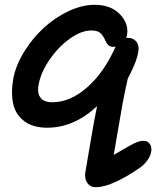

<svg xmlns="http://www.w3.org/2000/svg" viewBox="-20 -527 656 807"><path d="M382.8 259.8Q358.4 259.8 346.4 241Q334.5 222.2 338.9 195.8Q347.7 147.5 361.8 61.8Q376 -23.9 388.2 -81.1Q291.5 9.8 178.2 9.8Q119.1 9.8 82.3 -17.6Q45.4 -44.9 35.4 -91.1Q25.4 -137.2 36.1 -198.2Q46.9 -253.4 81.5 -309.6Q116.2 -365.7 162.8 -408.9Q209.5 -452.1 266.8 -479.5Q324.2 -506.8 377.9 -506.8Q446.8 -506.8 485.1 -466.1Q523.4 -425.3 513.2 -376Q512.2 -373 509.8 -368.2H513.2Q540.5 -368.2 553.5 -351.3Q566.4 -334.5 561 -308.1Q558.6 -294.9 554.9 -282.7Q551.3 -270.5 545.7 -257.1Q540 -243.7 537.1 -237.1Q534.2 -230.5 526.4 -215.1Q518.6 -199.7 517.1 -196.8Q503.9 -138.2 495.1 -91.1Q486.3 -43.9 476.3 17.6Q466.3 79.1 458 124Q471.7 116.2 493.9 103.3Q516.1 90.3 524.4 85.7Q532.7 81.1 545.4 75Q558.1 68.8 566.4 66.9Q574.7 64.9 583 64.9Q601.1 64.9 610.1 78.4Q619.1 91.8 615.2 111.8Q607.9 147.5 569.8 176.8Q449.7 259.8 382.8 259.8ZM143.1 -174.8Q134.8 -137.2 149.7 -117.2Q164.6 -97.2 200.2 -97.2Q275.4 -97.2 346.9 -160.4Q418.5 -223.6 465.8 -331.1Q463.9 -331.1 460.7 -330.6Q457.5 -330.1 456.1 -330.1Q433.6 -330.1 423.8 -355Q412.6 -379.4 400.4 -389.2Q388.2 -398.9 363.8 -398.9Q321.3 -398.9 272.9 -364Q224.6 -329.1 188.7 -276.9Q152.8 -224.6 143.1 -174.8Z"/></svg>

Font: Shantell Sans Normal
Style: Italic
Weight: 500
Italic angle: -11.31°
Designer: Stephen Nixon, Anya Danilova, Shantell Martin
Foundry: Arrow Type
Version: Version 1.006;[559af2be0]